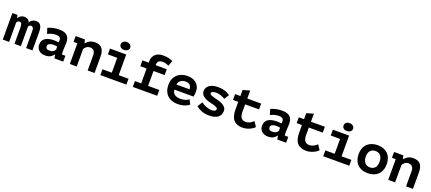

<svg xmlns="http://www.w3.org/2000/svg" viewBox="86 -2049 7629 3400"><g transform="rotate(20 3900.0 -348.5)"><path d="M241 0V-306Q241 -336 237 -354.5Q233 -373 226.5 -383.5Q220 -394 210.5 -397.5Q201 -401 191 -401Q174 -401 159.5 -390Q145 -379 140 -362V0H20V-500H115L129 -445H132Q147 -474 176 -492.5Q205 -511 244 -511Q277 -511 307 -495Q337 -479 348 -439Q363 -474 394 -492.5Q425 -511 461 -511Q488 -511 509.5 -503.5Q531 -496 547 -477Q563 -458 571.5 -425.5Q580 -393 580 -342V0H460V-320Q460 -365 445.5 -383Q431 -401 410 -401Q392 -401 379 -392.5Q366 -384 361 -365V0Z M690 -466Q730 -484 782.5 -497Q835 -510 907 -510Q959 -510 995.5 -497.5Q1032 -485 1054.5 -462Q1077 -439 1087 -407Q1097 -375 1097 -335Q1097 -284 1093.5 -248Q1090 -212 1090 -184Q1090 -163 1092 -137Q1094 -123 1095 -110H1160V0H994L981 -68H976Q956 -37 919 -14.5Q882 8 819 8Q744 8 700 -32Q656 -72 656 -138Q656 -180 671.5 -210.5Q687 -241 716.5 -260.5Q746 -280 787.5 -289.5Q829 -299 880 -299Q898 -299 918 -297Q938 -295 967 -293Q969 -303 969 -313V-332Q969 -370 947 -386.5Q925 -403 882 -403Q831 -403 790 -390Q749 -377 721 -364ZM861 -99Q909 -99 933 -116.5Q957 -134 968 -154V-214Q958 -216 938 -218.5Q918 -221 895 -221Q876 -221 857 -217.5Q838 -214 823 -206.5Q808 -199 799 -187Q790 -175 790 -158Q790 -130 806.5 -114.5Q823 -99 861 -99Z M1212 -500H1387L1402 -434H1406Q1429 -466 1472 -490Q1515 -514 1575 -514Q1612 -514 1644.5 -504Q1677 -494 1700 -471Q1723 -448 1736.5 -408.5Q1750 -369 1750 -311V0H1620V-284Q1620 -345 1592.5 -372Q1565 -399 1523 -399Q1486 -399 1455.5 -377.5Q1425 -356 1414 -324V0H1284V-390H1212Z M1859 -110H2035V-390H1859V-500H2165V-110H2350V0H1859ZM2011 -636Q2011 -667 2034 -689Q2057 -711 2098 -711Q2140 -711 2165 -689Q2190 -667 2190 -636Q2190 -604 2165 -583.5Q2140 -563 2098 -563Q2057 -563 2034 -583.5Q2011 -604 2011 -636Z M2471 0V-110H2589V-390H2470V-500H2589V-528Q2589 -575 2605.5 -609Q2622 -643 2649 -665Q2676 -687 2711.5 -697.5Q2747 -708 2785 -708Q2854 -708 2898.5 -696.5Q2943 -685 2972 -668L2934 -569Q2911 -580 2884.5 -589Q2858 -598 2816 -598Q2762 -598 2740.5 -573.5Q2719 -549 2719 -500H2929V-390H2719V-110H2930V0Z M3534 -53Q3521 -41 3500.5 -29.5Q3480 -18 3452.5 -8Q3425 2 3392 8Q3359 14 3322 14Q3258 14 3207.5 -4Q3157 -22 3122 -56.5Q3087 -91 3068.5 -139.5Q3050 -188 3050 -250Q3050 -316 3071 -365.5Q3092 -415 3128.5 -448Q3165 -481 3214 -497.5Q3263 -514 3320 -514Q3358 -514 3398.5 -504Q3439 -494 3473 -469.5Q3507 -445 3528.5 -404Q3550 -363 3550 -300Q3550 -257 3540 -207H3180Q3181 -175 3193.5 -153Q3206 -131 3226.5 -117Q3247 -103 3273.5 -96.5Q3300 -90 3330 -90Q3390 -90 3428.5 -104Q3467 -118 3491 -138ZM3318 -410Q3292 -410 3269 -403Q3246 -396 3227.5 -382.5Q3209 -369 3197 -349Q3185 -329 3183 -304H3429Q3429 -353 3401.5 -381.5Q3374 -410 3318 -410Z M4002 -138Q4002 -158 3977.5 -170Q3953 -182 3917 -192Q3881 -202 3838 -212.5Q3795 -223 3759 -241.5Q3723 -260 3698.5 -288.5Q3674 -317 3674 -362Q3674 -399 3690.5 -427Q3707 -455 3735.5 -474.5Q3764 -494 3803.5 -504Q3843 -514 3889 -514Q3938 -514 3975 -507Q4012 -500 4039.5 -490Q4067 -480 4086.5 -467.5Q4106 -455 4120 -445L4065 -356Q4050 -365 4030.5 -374.5Q4011 -384 3989.5 -392Q3968 -400 3944.5 -405Q3921 -410 3898 -410Q3856 -410 3830 -399Q3804 -388 3804 -365Q3804 -347 3828.5 -336Q3853 -325 3889 -315.5Q3925 -306 3968 -295Q4011 -284 4047 -266.5Q4083 -249 4107.5 -221Q4132 -193 4132 -149Q4132 -73 4076.5 -29.5Q4021 14 3912 14Q3826 14 3763.5 -11.5Q3701 -37 3663 -71L3723 -165Q3736 -154 3757.5 -140.5Q3779 -127 3806 -116Q3833 -105 3863.5 -97.5Q3894 -90 3924 -90Q3956 -90 3979 -101Q4002 -112 4002 -138Z M4316 -390H4217V-500H4316V-614L4446 -651V-500H4708V-390H4446V-247Q4446 -170 4475 -135.5Q4504 -101 4556 -101Q4583 -101 4605 -107.5Q4627 -114 4644.5 -124Q4662 -134 4676.5 -146Q4691 -158 4703 -168L4763 -78Q4746 -58 4720.5 -41.5Q4695 -25 4665.5 -12.5Q4636 0 4604 7Q4572 14 4541 14Q4429 14 4372.5 -48.5Q4316 -111 4316 -247Z M4890 -466Q4930 -484 4982.5 -497Q5035 -510 5107 -510Q5159 -510 5195.5 -497.5Q5232 -485 5254.5 -462Q5277 -439 5287 -407Q5297 -375 5297 -335Q5297 -284 5293.5 -248Q5290 -212 5290 -184Q5290 -163 5292 -137Q5294 -123 5295 -110H5360V0H5194L5181 -68H5176Q5156 -37 5119 -14.5Q5082 8 5019 8Q4944 8 4900 -32Q4856 -72 4856 -138Q4856 -180 4871.5 -210.5Q4887 -241 4916.5 -260.5Q4946 -280 4987.5 -289.5Q5029 -299 5080 -299Q5098 -299 5118 -297Q5138 -295 5167 -293Q5169 -303 5169 -313V-332Q5169 -370 5147 -386.5Q5125 -403 5082 -403Q5031 -403 4990 -390Q4949 -377 4921 -364ZM5061 -99Q5109 -99 5133 -116.5Q5157 -134 5168 -154V-214Q5158 -216 5138 -218.5Q5118 -221 5095 -221Q5076 -221 5057 -217.5Q5038 -214 5023 -206.5Q5008 -199 4999 -187Q4990 -175 4990 -158Q4990 -130 5006.5 -114.5Q5023 -99 5061 -99Z M5516 -390H5417V-500H5516V-614L5646 -651V-500H5908V-390H5646V-247Q5646 -170 5675 -135.5Q5704 -101 5756 -101Q5783 -101 5805 -107.5Q5827 -114 5844.5 -124Q5862 -134 5876.5 -146Q5891 -158 5903 -168L5963 -78Q5946 -58 5920.5 -41.5Q5895 -25 5865.5 -12.5Q5836 0 5804 7Q5772 14 5741 14Q5629 14 5572.5 -48.5Q5516 -111 5516 -247Z M6059 -110H6235V-390H6059V-500H6365V-110H6550V0H6059ZM6211 -636Q6211 -667 6234 -689Q6257 -711 6298 -711Q6340 -711 6365 -689Q6390 -667 6390 -636Q6390 -604 6365 -583.5Q6340 -563 6298 -563Q6257 -563 6234 -583.5Q6211 -604 6211 -636Z M6635 -250Q6635 -313 6654 -362Q6673 -411 6708 -445Q6743 -479 6791.5 -496.5Q6840 -514 6900 -514Q6963 -514 7012.5 -495Q7062 -476 7096 -441.5Q7130 -407 7147.5 -358Q7165 -309 7165 -250Q7165 -187 7146 -138Q7127 -89 7092 -55Q7057 -21 7008.5 -3.5Q6960 14 6900 14Q6837 14 6787.5 -5Q6738 -24 6704 -58.5Q6670 -93 6652.5 -142Q6635 -191 6635 -250ZM6769 -250Q6769 -217 6778 -189Q6787 -161 6804 -140Q6821 -119 6845 -107.5Q6869 -96 6900 -96Q6958 -96 6994.5 -133Q7031 -170 7031 -250Q7031 -319 6997 -361.5Q6963 -404 6900 -404Q6872 -404 6848 -395.5Q6824 -387 6806.5 -368Q6789 -349 6779 -320Q6769 -291 6769 -250Z M7212 -500H7387L7402 -434H7406Q7429 -466 7472 -490Q7515 -514 7575 -514Q7612 -514 7644.5 -504Q7677 -494 7700 -471Q7723 -448 7736.5 -408.5Q7750 -369 7750 -311V0H7620V-284Q7620 -345 7592.5 -372Q7565 -399 7523 -399Q7486 -399 7455.5 -377.5Q7425 -356 7414 -324V0H7284V-390H7212Z"/></g></svg>

Font: PT Mono
Style: Bold
Weight: 700
Monospace: yes
Designer: A.Korolkova, I.Chaeva
Foundry: ParaType Ltd
Version: Version 1.000 OFL